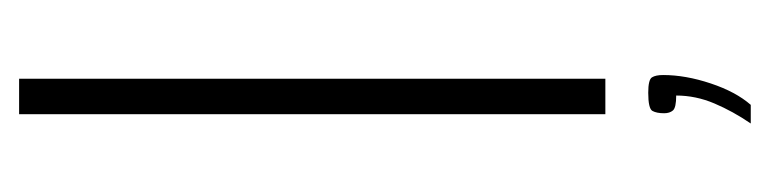

<svg xmlns="http://www.w3.org/2000/svg" viewBox="-330 -340 825 206"><g transform="rotate(-90 83.0 -236.5)"><path d="M64 -629H102V0H64ZM54 156Q67 137 75.5 117Q84 97 84 76Q71 76 68 72.5Q65 69 65 63Q65 55 67.5 50.5Q70 46 87 46Q101 46 103.5 50Q106 54 106 62Q106 86 97 113Q88 140 74 156Z"/></g></svg>

Font: Smooch Sans Light
Style: Regular
Weight: 300
Designer: Robert E. Leuschke
Foundry: Robert E. Leuschke
Version: Version 1.010; ttfautohint (v1.8.3)